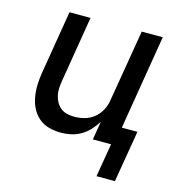

<svg xmlns="http://www.w3.org/2000/svg" viewBox="-101 -611 803 855"><g transform="rotate(15 300.0 -183.0)"><path d="M420 154 446 0H362L376 -85Q363 -64 346 -45.5Q329 -27 307.5 -14.5Q286 -2 262.5 3Q239 8 216 8Q187 8 160 0.5Q133 -7 113 -24.5Q93 -42 81 -66Q69 -90 64.5 -117.5Q60 -145 61 -173.5Q62 -202 67 -231L115 -520H212L162 -217Q159 -200 158 -182.5Q157 -165 160.5 -149Q164 -133 172 -118.5Q180 -104 192.5 -94Q205 -84 221.5 -80Q238 -76 255 -76Q279 -76 303 -82.5Q327 -89 347 -105.5Q367 -122 378.5 -145Q390 -168 393 -192L448 -520H545L473 -84H545L505 154Z"/></g></svg>

Font: Iosevka Medium Extended
Style: Italic
Weight: 500
Width: 7
Italic angle: -9°
Monospace: yes
Designer: Belleve Invis
Foundry: Belleve Invis
Version: Version 32.5.0; ttfautohint (v1.8.4)